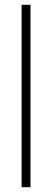

<svg xmlns="http://www.w3.org/2000/svg" viewBox="-20 -846 216 800"><path d="M107 -66V-826H70V-66Z"/></svg>

Font: Noto Sans Malayalam UI ExtraCondensed ExtraLight
Style: Regular
Weight: 200
Width: 2
Designer: Jelle Bosma - Monotype Design Team
Foundry: Monotype Imaging Inc.
Version: Version 2.104